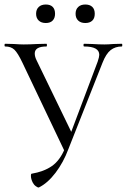

<svg xmlns="http://www.w3.org/2000/svg" viewBox="-25 -662 562 851"><path d="M-2 -456Q-5 -456 -5 -462Q-5 -468 -2 -468L36 -467Q64 -465 80 -465Q105 -465 141 -467L181 -468Q183 -468 183 -462Q183 -456 181 -456Q129 -456 129 -425Q129 -411 137 -395L296 -67L266 -12L408 -389Q415 -410 415 -419Q415 -456 348 -456Q345 -456 345 -462Q345 -468 348 -468L384 -467Q414 -465 438 -465Q454 -465 478 -467L515 -468Q517 -468 517 -462Q517 -456 515 -456Q486 -456 465.5 -440Q445 -424 429 -383L278 -1Q276 3 269.5 8Q263 13 262 10L74 -385Q54 -427 39 -441.5Q24 -456 -2 -456ZM120 147Q112 131 112 117Q112 108 115 108Q169 99 205 74Q241 49 263 -5L278 -1Q256 58 221 104Q186 150 147 169Q143 170 134 163.5Q125 157 120 147ZM135 -601Q135 -620 146.5 -631Q158 -642 178 -642Q198 -642 208.5 -631.5Q219 -621 219 -601Q219 -582 208.5 -571Q198 -560 178 -560Q158 -560 146.5 -571Q135 -582 135 -601ZM310 -601Q310 -620 321.5 -631Q333 -642 353 -642Q373 -642 384 -631.5Q395 -621 395 -601Q395 -581 384 -570.5Q373 -560 353 -560Q333 -560 321.5 -571Q310 -582 310 -601Z"/></svg>

Font: Cormorant Unicase
Style: Regular
Weight: 400
Designer: Christian Thalmann (Catharsis Fonts)
Foundry: Catharsis Fonts
Version: Version 4.000